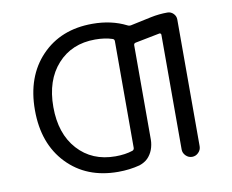

<svg xmlns="http://www.w3.org/2000/svg" viewBox="-81 -869 1162 963"><g transform="rotate(-10 500.0 -388.0)"><path d="M446.3 -89.8Q496.1 -89.8 534.2 -102.5Q543 -106.4 543 -116.2V-659.2Q543 -668.9 534.2 -671.9Q496.1 -684.6 446.3 -684.6Q327.1 -684.6 254.4 -604Q181.6 -523.4 181.6 -387.2Q181.6 -251 254.4 -170.4Q327.1 -89.8 446.3 -89.8ZM742.2 -746.1Q784.2 -754.9 827.1 -754.9Q844.7 -754.9 857.4 -742.2Q870.1 -729.5 870.1 -711.9V-66.4Q870.1 -47.9 856.4 -34.2Q842.8 -20.5 824.2 -20.5Q805.7 -20.5 792 -34.2Q778.3 -47.9 778.3 -66.4V-650.4Q778.3 -654.3 775.4 -656.7Q772.5 -659.2 768.6 -658.2L644.5 -633.8Q634.8 -631.8 634.8 -622.1V-141.6Q634.8 -128.9 632.3 -115.7Q629.9 -102.5 625.5 -90.8Q621.1 -79.1 614.3 -68.4Q607.4 -57.6 599.1 -49.3Q590.8 -41 579.6 -34.7Q568.4 -28.3 556.6 -24.4Q504.9 -10.7 446.3 -10.7Q285.2 -10.7 186.5 -113.8Q87.9 -216.8 87.9 -387.7Q87.9 -558.6 186.5 -661.6Q285.2 -764.6 446.3 -764.6Q543 -764.6 618.2 -726.6Q627 -721.7 636.7 -723.6Z"/></g></svg>

Font: Rounded-X Mgen+ 1mn regular
Style: Regular
Weight: 400
Designer: [Source Han Sans]
Ryoko NISHIZUKA  (kana & ideographs); Paul D. Hunt (Latin, Greek & Cyrillic); Wenlong ZHANG  (bopomofo
Version: Version 1.059.20150602